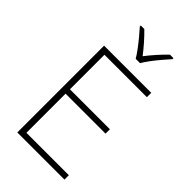

<svg xmlns="http://www.w3.org/2000/svg" viewBox="-283 -1098 1117 1117"><g transform="rotate(45 275.5 -540.0)"><path d="M490 -66H102V-780H490V-744H141V-460H470V-424H141V-102H490ZM286 -856Q274 -877 253.5 -904.5Q233 -932 210.5 -959Q188 -986 170 -1006V-1014H199Q226 -988 254 -956Q282 -924 304 -895Q326 -924 354.5 -956Q383 -988 410 -1014H439V-1006Q421 -986 398 -959Q375 -932 354.5 -904.5Q334 -877 322 -856Z"/></g></svg>

Font: Noto Sans Malayalam UI ExtraLight
Style: Regular
Weight: 200
Designer: Jelle Bosma - Monotype Design Team
Foundry: Monotype Imaging Inc.
Version: Version 2.104; ttfautohint (v1.8.4.7-5d5b)